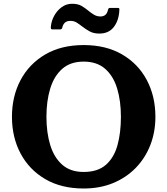

<svg xmlns="http://www.w3.org/2000/svg" viewBox="-20 -1010 910 1044"><path d="M45 -375Q45 -486.5 92 -574.8Q139 -663 226.2 -714Q313.5 -765 435 -765Q556.5 -765 644 -714Q731.5 -663 778.2 -574.8Q825 -486.5 825 -375Q825 -291.5 797 -220.2Q769 -149 717.2 -96.2Q665.5 -43.5 594 -14.2Q522.5 15 435 15Q313.5 15 226.2 -36Q139 -87 92 -175.2Q45 -263.5 45 -375ZM232.5 -375Q232.5 -289 253.2 -221.2Q274 -153.5 318.5 -114.2Q363 -75 435 -75Q512 -75 556.2 -114.2Q600.5 -153.5 619 -221.2Q637.5 -289 637.5 -375Q637.5 -461 617 -528.8Q596.5 -596.5 551.8 -635.8Q507 -675 435 -675Q363 -675 318.5 -635.8Q274 -596.5 253.2 -528.8Q232.5 -461 232.5 -375ZM520.5 -827.5Q489 -827.5 467.8 -839.2Q446.5 -851 429 -864.5Q413 -877 397.8 -886.8Q382.5 -896.5 363.5 -896.5Q342 -896.5 331.5 -885.5Q321 -874.5 318 -857Q314.5 -850 305.5 -850H267Q258.5 -850 257.2 -853.8Q256 -857.5 256.5 -865Q259.5 -897 275.2 -925.2Q291 -953.5 316 -971.5Q341 -989.5 372 -989.5Q403.5 -989.5 423.2 -978Q443 -966.5 459.5 -952.5Q474 -940.5 490.2 -930.5Q506.5 -920.5 526.5 -920.5Q559.5 -920.5 567 -956Q569 -961.5 570.5 -964.2Q572 -967 579.5 -967H619.5Q626.5 -967 628 -964.5Q629.5 -962 629 -956Q627 -900.5 599.5 -864Q572 -827.5 520.5 -827.5Z"/></svg>

Font: Besley
Style: Bold
Weight: 700
Designer: Owen Earl
Foundry: indestructible type*
Version: Version 2.001; ttfautohint (v1.8.3)